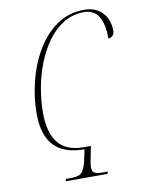

<svg xmlns="http://www.w3.org/2000/svg" viewBox="-83 -782 624 839"><g transform="rotate(-10 229.5 -362.0)"><path d="M140 0 142 -10H165Q190 -10 203.5 -16.5Q217 -23 225.5 -44Q234 -65 242 -108L245 -123Q153 -124 109.5 -171Q66 -218 66 -312Q66 -383 84 -455.5Q102 -528 138 -589Q174 -650 227 -687Q280 -724 349 -724Q399 -724 429 -693Q459 -662 459 -611Q459 -598 451 -590Q443 -582 432 -582Q432 -714 347 -714Q297 -714 256.5 -689.5Q216 -665 185.5 -623Q155 -581 134.5 -529Q114 -477 104 -421Q94 -365 94 -312Q94 -223 130 -178Q166 -133 242 -133H275L270 -107Q266 -88 262.5 -69.5Q259 -51 259 -41Q259 -22 269.5 -16Q280 -10 305 -10H328L326 0Z"/></g></svg>

Font: Noto Serif Display ExtraCondensed Thin
Style: Italic
Weight: 100
Width: 2
Italic angle: -12°
Designer: Monotype Design Team
Foundry: Monotype Imaging Inc.
Version: Version 2.009